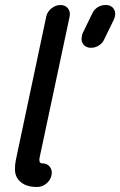

<svg xmlns="http://www.w3.org/2000/svg" viewBox="-20 -744 478 764"><path d="M148 -94Q168 -94 178.5 -80Q189 -66 185 -47Q181 -27 164.5 -13.5Q148 0 128 0Q97 0 78 -9.5Q59 -19 49.5 -34Q40 -49 39.5 -68Q39 -87 43 -107L164 -678Q168 -697 184.5 -710.5Q201 -724 221 -724Q240 -724 250.5 -710.5Q261 -697 257 -678L137 -114Q136 -106 138 -100Q140 -94 148 -94ZM347 -690Q354 -706 368.5 -715Q383 -724 399 -724H405Q408 -724 412 -723Q427 -719 434 -706.5Q441 -694 437 -677Q436 -674 435 -671.5Q434 -669 433 -666L395 -588Q388 -572 373.5 -563Q359 -554 344 -554H337Q334 -554 331 -555Q316 -559 309 -571.5Q302 -584 306 -600Q306 -604 307 -606.5Q308 -609 309 -612Z"/></svg>

Font: VDS
Style: Italic
Weight: 400
Designer: artmaker
Foundry: artmaker
Version: Version 1.000 2009 initial release